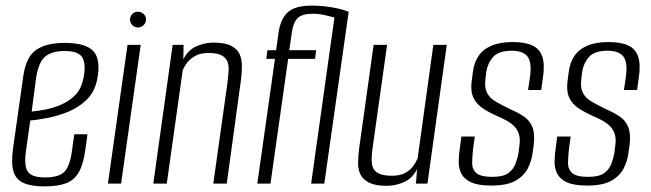

<svg xmlns="http://www.w3.org/2000/svg" viewBox="-20 -655 2321 685"><path d="M138 10Q92 10 64.5 -2Q37 -14 28 -43.5Q19 -73 27 -129L63 -383Q73 -453 109.5 -477.5Q146 -502 210 -502Q287 -502 314 -471.5Q341 -441 326 -368Q316 -324 287 -297Q258 -270 220 -255Q182 -240 146 -233.5Q110 -227 88 -225L73 -119Q65 -65 78.5 -43.5Q92 -22 141 -22Q191 -22 210.5 -43Q230 -64 237 -119L245 -176H292L285 -124Q278 -71 262 -42Q246 -13 216.5 -1.5Q187 10 138 10ZM93 -257Q115 -259 143.5 -264.5Q172 -270 200 -282.5Q228 -295 248.5 -316Q269 -337 276 -369Q288 -418 276 -445.5Q264 -473 212 -473Q163 -473 140 -452Q117 -431 109 -378Z M365 0 435 -495H482L412 0ZM472 -557Q460 -557 452 -565.5Q444 -574 444 -586Q444 -597 452 -605Q460 -613 472 -613Q484 -613 492.5 -605Q501 -597 501 -586Q501 -574 492.5 -565.5Q484 -557 472 -557Z M527 0 596 -495H635L634 -443Q650 -476 680 -489.5Q710 -503 741 -503Q782 -503 804 -492Q826 -481 834.5 -462.5Q843 -444 843 -420.5Q843 -397 840 -372L789 0H741L792 -363Q794 -382 795.5 -400.5Q797 -419 792 -433.5Q787 -448 771.5 -457Q756 -466 724 -466Q695 -466 676.5 -455.5Q658 -445 647.5 -431Q637 -417 632 -405L575 0Z M898 0 961 -445H930L934 -476H965L974 -540Q981 -587 1006.5 -611Q1032 -635 1094 -635Q1116 -635 1138 -632.5Q1160 -630 1182 -625.5Q1204 -621 1224 -613L1137 0H1090L1175 -606L1186 -589Q1161 -596 1139 -601Q1117 -606 1096 -606Q1058 -606 1042 -590.5Q1026 -575 1021 -538L1012 -476H1108L1104 -445H1008L945 0Z M1360 8Q1320 8 1297.5 -3Q1275 -14 1266 -32.5Q1257 -51 1257.5 -74.5Q1258 -98 1261 -123L1313 -495H1361L1310 -132Q1307 -112 1306 -93.5Q1305 -75 1309.5 -60Q1314 -45 1330.5 -36.5Q1347 -28 1378 -28Q1408 -28 1426.5 -38.5Q1445 -49 1455 -63.5Q1465 -78 1470 -90L1526 -495H1574L1505 0H1464L1468 -52Q1452 -19 1421.5 -5.5Q1391 8 1360 8Z M1733 7Q1686 7 1661 -4.5Q1636 -16 1626 -35.5Q1616 -55 1616.5 -79.5Q1617 -104 1621 -130L1626 -168H1674L1668 -125Q1665 -98 1664.5 -75Q1664 -52 1679 -38Q1694 -24 1737 -24Q1775 -24 1793.5 -37.5Q1812 -51 1819.5 -71.5Q1827 -92 1830 -110L1833 -135Q1837 -160 1830.5 -179Q1824 -198 1806.5 -212Q1789 -226 1758 -239Q1726 -253 1702.5 -268.5Q1679 -284 1668.5 -307.5Q1658 -331 1663 -367L1667 -397Q1671 -431 1687 -455Q1703 -479 1733.5 -492Q1764 -505 1809 -505Q1854 -505 1880 -492.5Q1906 -480 1915 -452Q1924 -424 1917 -378L1911 -334H1864L1871 -381Q1878 -434 1861.5 -454Q1845 -474 1806 -474Q1759 -474 1739.5 -452Q1720 -430 1715 -399L1712 -374Q1708 -344 1717 -325Q1726 -306 1748 -293Q1770 -280 1801 -265Q1829 -253 1849.5 -239Q1870 -225 1879.5 -201.5Q1889 -178 1884 -136L1881 -116Q1878 -85 1864.5 -57Q1851 -29 1820.5 -11Q1790 7 1733 7Z M2075 7Q2028 7 2003 -4.5Q1978 -16 1968 -35.5Q1958 -55 1958.5 -79.5Q1959 -104 1963 -130L1968 -168H2016L2010 -125Q2007 -98 2006.5 -75Q2006 -52 2021 -38Q2036 -24 2079 -24Q2117 -24 2135.5 -37.5Q2154 -51 2161.5 -71.5Q2169 -92 2172 -110L2175 -135Q2179 -160 2172.5 -179Q2166 -198 2148.5 -212Q2131 -226 2100 -239Q2068 -253 2044.5 -268.5Q2021 -284 2010.5 -307.5Q2000 -331 2005 -367L2009 -397Q2013 -431 2029 -455Q2045 -479 2075.5 -492Q2106 -505 2151 -505Q2196 -505 2222 -492.5Q2248 -480 2257 -452Q2266 -424 2259 -378L2253 -334H2206L2213 -381Q2220 -434 2203.5 -454Q2187 -474 2148 -474Q2101 -474 2081.5 -452Q2062 -430 2057 -399L2054 -374Q2050 -344 2059 -325Q2068 -306 2090 -293Q2112 -280 2143 -265Q2171 -253 2191.5 -239Q2212 -225 2221.5 -201.5Q2231 -178 2226 -136L2223 -116Q2220 -85 2206.5 -57Q2193 -29 2162.5 -11Q2132 7 2075 7Z"/></svg>

Font: Alumni Sans Light
Style: Italic
Weight: 300
Italic angle: -8°
Version: Version 1.016